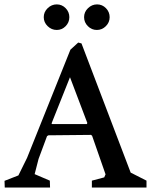

<svg xmlns="http://www.w3.org/2000/svg" viewBox="-36 -845 680 865"><path d="M-15.6 -30.3 46.9 -54.7 85.9 -133.8 281.2 -621.1 316.4 -653.3 331.1 -649.4 552.7 -67.4 624 -31.2V0H377.9V-31.2L433.6 -45.9L439.5 -59.6L378.9 -233.4L374 -237.3L181.6 -235.4L175.8 -231.4L137.7 -128.9L120.1 -60.5L188.5 -31.2L189.5 0H-14.6ZM355.5 -286.1 357.4 -291 279.3 -497.1 196.3 -289.1 198.2 -286.1ZM161.1 -767.6Q161.1 -791 178.7 -808.1Q196.3 -825.2 219.7 -825.2Q243.2 -825.2 259.8 -808.1Q276.4 -791 276.4 -767.6Q276.4 -744.1 259.8 -727.1Q243.2 -710 219.7 -710Q196.3 -710 178.7 -727.1Q161.1 -744.1 161.1 -767.6ZM342.8 -767.6Q342.8 -791 360.4 -808.1Q377.9 -825.2 401.4 -825.2Q424.8 -825.2 441.4 -808.1Q458 -791 458 -767.6Q458 -744.1 440.9 -727.1Q423.8 -710 400.4 -710Q377 -710 359.9 -727.1Q342.8 -744.1 342.8 -767.6Z"/></svg>

Font: Comprehension Dark
Style: Regular
Weight: 700
Designer: Alfredo Marco Pradil
Foundry: Alfredo Marco Pradil
Version: 1.0